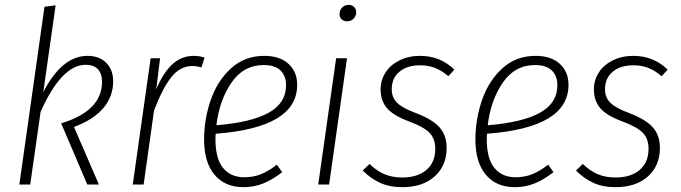

<svg xmlns="http://www.w3.org/2000/svg" viewBox="-20 -763 2815 794"><path d="M159 -382Q236 -532 342 -532Q391 -532 419.5 -503Q448 -474 448 -427Q448 -363 406.5 -315Q365 -267 286 -238L389 0H341L233 -253Q402 -304 402 -425Q402 -457 385.5 -476Q369 -495 334 -495Q235 -495 148 -301L105 0H60L164 -735L210 -741Z M826 -525 813 -484Q793 -490 776 -490Q725 -490 688.5 -444Q652 -398 617 -306L574 0H529L603 -522H642L626 -393Q654 -461 692 -496.5Q730 -532 782 -532Q803 -532 826 -525Z M872 -210Q871 -202 871 -187Q871 -107 902.5 -68.5Q934 -30 990 -30Q1028 -30 1059 -42.5Q1090 -55 1125 -82L1147 -51Q1107 -20 1069 -4.5Q1031 11 987 11Q910 11 867 -40.5Q824 -92 824 -186Q824 -270 851.5 -349.5Q879 -429 935.5 -480.5Q992 -532 1073 -532Q1137 -532 1173 -499Q1209 -466 1209 -412Q1209 -235 872 -210ZM875 -245Q1020 -257 1091.5 -297Q1163 -337 1163 -411Q1163 -449 1140 -471.5Q1117 -494 1071 -494Q987 -494 937 -421Q887 -348 875 -245Z M1415 -522 1341 0H1296L1370 -522ZM1384 -705Q1384 -721 1395 -732Q1406 -743 1422 -743Q1435 -743 1444 -734.5Q1453 -726 1453 -713Q1453 -697 1442.5 -686Q1432 -675 1415 -675Q1401 -675 1392.5 -683.5Q1384 -692 1384 -705Z M1859 -475 1834 -448Q1807 -471 1779.5 -482Q1752 -493 1717 -493Q1664 -493 1632 -466.5Q1600 -440 1600 -394Q1600 -360 1622 -338Q1644 -316 1701 -295Q1769 -269 1798 -236Q1827 -203 1827 -151Q1827 -78 1777.5 -33.5Q1728 11 1644 11Q1590 11 1550.5 -7.5Q1511 -26 1480 -58L1508 -85Q1537 -57 1569 -43Q1601 -29 1644 -29Q1706 -29 1743 -60Q1780 -91 1780 -148Q1780 -188 1757.5 -212.5Q1735 -237 1674 -260Q1608 -284 1581 -315Q1554 -346 1554 -393Q1554 -432 1574.5 -463.5Q1595 -495 1632.5 -513.5Q1670 -532 1717 -532Q1801 -532 1859 -475Z M1994 -210Q1993 -202 1993 -187Q1993 -107 2024.5 -68.5Q2056 -30 2112 -30Q2150 -30 2181 -42.5Q2212 -55 2247 -82L2269 -51Q2229 -20 2191 -4.5Q2153 11 2109 11Q2032 11 1989 -40.5Q1946 -92 1946 -186Q1946 -270 1973.5 -349.5Q2001 -429 2057.5 -480.5Q2114 -532 2195 -532Q2259 -532 2295 -499Q2331 -466 2331 -412Q2331 -235 1994 -210ZM1997 -245Q2142 -257 2213.5 -297Q2285 -337 2285 -411Q2285 -449 2262 -471.5Q2239 -494 2193 -494Q2109 -494 2059 -421Q2009 -348 1997 -245Z M2741 -475 2716 -448Q2689 -471 2661.5 -482Q2634 -493 2599 -493Q2546 -493 2514 -466.5Q2482 -440 2482 -394Q2482 -360 2504 -338Q2526 -316 2583 -295Q2651 -269 2680 -236Q2709 -203 2709 -151Q2709 -78 2659.5 -33.5Q2610 11 2526 11Q2472 11 2432.5 -7.5Q2393 -26 2362 -58L2390 -85Q2419 -57 2451 -43Q2483 -29 2526 -29Q2588 -29 2625 -60Q2662 -91 2662 -148Q2662 -188 2639.5 -212.5Q2617 -237 2556 -260Q2490 -284 2463 -315Q2436 -346 2436 -393Q2436 -432 2456.5 -463.5Q2477 -495 2514.5 -513.5Q2552 -532 2599 -532Q2683 -532 2741 -475Z"/></svg>

Font: Fira Sans Condensed ExtraLight
Style: Italic
Weight: 275
Width: 3
Italic angle: -8°
Designer: Carrois Corporate & Edenspiekermann AG
Foundry: Carrois Corporate GbR & Edenspiekermann AG
Version: Version 4.203